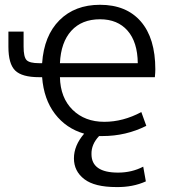

<svg xmlns="http://www.w3.org/2000/svg" viewBox="-20 -550 703 790"><path d="M546.9 -290Q545.9 -377 504.9 -423.8Q463.9 -470.7 391.6 -470.7Q316.4 -470.7 273.4 -423.3Q230.5 -376 226.6 -290ZM153.3 -290Q161.1 -403.3 224.6 -466.8Q288.1 -530.3 391.6 -530.3Q500 -530.3 559.6 -461.4Q619.1 -392.6 619.1 -264.6Q619.1 -252 617.2 -232.4H226.6Q228.5 -147.5 278.8 -98.1Q329.1 -48.8 409.2 -48.8Q486.3 -48.8 561.5 -88.9L582 -32.2Q498 9.8 402.3 9.8H387.7Q355.5 43.9 356.4 84Q356.4 160.2 465.8 160.2Q522.5 160.2 569.3 135.7L580.1 196.3Q526.4 220.7 459 219.7Q369.1 219.7 326.7 187Q284.2 154.3 284.2 101.6Q284.2 48.8 326.2 0Q252 -21.5 206.1 -81.5Q160.2 -141.6 153.3 -232.4H141.6Q70.3 -232.4 42.5 -259.8Q14.6 -287.1 14.6 -357.4V-419.9H77.1V-358.4Q77.1 -315.4 89.4 -302.7Q101.6 -290 141.6 -290Z"/></svg>

Font: Mgen+ 1c regular
Style: Regular
Weight: 400
Designer: [Source Han Sans]
Ryoko NISHIZUKA  (kana & ideographs); Paul D. Hunt (Latin, Greek & Cyrillic); Wenlong ZHANG  (bopomofo
Version: Version 1.059.20150602